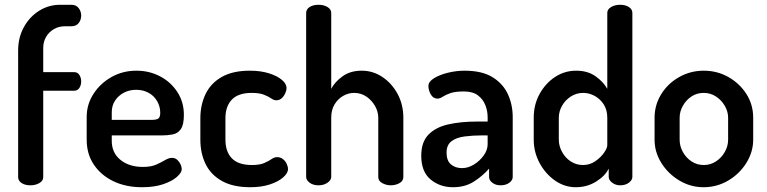

<svg xmlns="http://www.w3.org/2000/svg" viewBox="-20 -776 3210 804"><path d="M107 0Q85 0 70.5 -9.5Q56 -19 56 -34V-565Q56 -619 80 -662.5Q104 -706 144 -731Q184 -756 232 -756H279Q299 -756 309.5 -742Q320 -728 320 -711Q320 -693 309.5 -679.5Q299 -666 279 -666H252Q226 -666 205.5 -654Q185 -642 173 -621.5Q161 -601 161 -575V-474H290Q305 -474 312.5 -462Q320 -450 320 -435Q320 -420 312.5 -408Q305 -396 290 -396H161V-34Q161 -19 145 -9.5Q129 0 107 0Z M575 8Q507 8 455 -17Q403 -42 373 -86.5Q343 -131 343 -191V-286Q343 -339 371.5 -383Q400 -427 447 -453.5Q494 -480 551 -480Q605 -480 650 -456.5Q695 -433 722.5 -391Q750 -349 750 -295Q750 -253 737 -235Q724 -217 703 -213Q682 -209 659 -209H448V-186Q448 -136 484.5 -106.5Q521 -77 578 -77Q613 -77 635 -87Q657 -97 672 -106Q687 -115 700 -115Q713 -115 722 -107Q731 -99 736 -88Q741 -77 741 -68Q741 -53 720.5 -35Q700 -17 663 -4.5Q626 8 575 8ZM448 -274H614Q636 -274 643.5 -280Q651 -286 651 -304Q651 -330 638 -352.5Q625 -375 602 -387.5Q579 -400 550 -400Q522 -400 499 -388Q476 -376 462 -355Q448 -334 448 -306Z M1028 8Q956 8 909.5 -18Q863 -44 841 -89Q819 -134 819 -191V-281Q819 -337 841 -382.5Q863 -428 909 -454Q955 -480 1026 -480Q1072 -480 1106.5 -469Q1141 -458 1160.5 -441.5Q1180 -425 1180 -407Q1180 -398 1174.5 -385.5Q1169 -373 1159.5 -364.5Q1150 -356 1137 -356Q1127 -356 1115.5 -364Q1104 -372 1085 -379.5Q1066 -387 1034 -387Q978 -387 951 -359Q924 -331 924 -281V-191Q924 -141 951 -113Q978 -85 1035 -85Q1068 -85 1087 -93.5Q1106 -102 1117.5 -110Q1129 -118 1140 -118Q1154 -118 1164.5 -110Q1175 -102 1180.5 -90Q1186 -78 1186 -68Q1186 -51 1165.5 -33Q1145 -15 1109.5 -3.5Q1074 8 1028 8Z M1314 0Q1291 0 1276.5 -11Q1262 -22 1262 -35V-722Q1262 -737 1276.5 -746.5Q1291 -756 1314 -756Q1336 -756 1351.5 -746.5Q1367 -737 1367 -722V-404Q1382 -433 1414.5 -456.5Q1447 -480 1495 -480Q1542 -480 1581.5 -453.5Q1621 -427 1645 -382.5Q1669 -338 1669 -283V-35Q1669 -18 1652.5 -9Q1636 0 1616 0Q1598 0 1581 -9Q1564 -18 1564 -35V-283Q1564 -309 1550 -333Q1536 -357 1513.5 -372Q1491 -387 1463 -387Q1439 -387 1417 -374.5Q1395 -362 1381 -339Q1367 -316 1367 -283V-35Q1367 -22 1351.5 -11Q1336 0 1314 0Z M1877 8Q1822 8 1783 -24.5Q1744 -57 1744 -124Q1744 -181 1774 -212Q1804 -243 1856.5 -255Q1909 -267 1978 -267H2022V-285Q2022 -311 2012.5 -335.5Q2003 -360 1981.5 -376.5Q1960 -393 1923 -393Q1886 -393 1866 -386Q1846 -379 1834 -371Q1822 -363 1812 -363Q1794 -363 1784 -380.5Q1774 -398 1774 -416Q1774 -434 1797.5 -448.5Q1821 -463 1856 -471.5Q1891 -480 1925 -480Q1999 -480 2043 -452.5Q2087 -425 2107 -381Q2127 -337 2127 -286V-35Q2127 -21 2112.5 -10.5Q2098 0 2076 0Q2056 0 2042 -10.5Q2028 -21 2028 -35V-70Q2002 -40 1965 -16Q1928 8 1877 8ZM1915 -72Q1940 -72 1964.5 -87Q1989 -102 2005.5 -125Q2022 -148 2022 -172V-209H1997Q1959 -209 1925 -204.5Q1891 -200 1870.5 -184.5Q1850 -169 1850 -137Q1850 -103 1868.5 -87.5Q1887 -72 1915 -72Z M2391 8Q2344 8 2304 -20Q2264 -48 2239.5 -93.5Q2215 -139 2215 -191V-283Q2215 -338 2239.5 -382.5Q2264 -427 2304 -453.5Q2344 -480 2393 -480Q2441 -480 2474 -456.5Q2507 -433 2523 -404V-722Q2523 -737 2539 -746.5Q2555 -756 2577 -756Q2599 -756 2613.5 -746.5Q2628 -737 2628 -722V-35Q2628 -22 2613.5 -11Q2599 0 2577 0Q2558 0 2543.5 -11Q2529 -22 2529 -35V-70Q2514 -39 2476 -15.5Q2438 8 2391 8ZM2421 -85Q2450 -85 2473 -101Q2496 -117 2509.5 -136.5Q2523 -156 2523 -168V-283Q2523 -316 2508 -339Q2493 -362 2470 -374.5Q2447 -387 2422 -387Q2394 -387 2370.5 -372Q2347 -357 2333.5 -333Q2320 -309 2320 -283V-191Q2320 -165 2333.5 -140Q2347 -115 2370 -100Q2393 -85 2421 -85Z M2926 8Q2872 8 2825 -20Q2778 -48 2749.5 -93.5Q2721 -139 2721 -191V-283Q2721 -336 2748.5 -381Q2776 -426 2823.5 -453Q2871 -480 2927 -480Q2983 -480 3030 -453.5Q3077 -427 3105.5 -382.5Q3134 -338 3134 -283V-191Q3134 -140 3105.5 -94Q3077 -48 3029.5 -20Q2982 8 2926 8ZM2927 -85Q2955 -85 2978 -100Q3001 -115 3015 -139.5Q3029 -164 3029 -191V-283Q3029 -309 3015 -333Q3001 -357 2978 -372Q2955 -387 2927 -387Q2898 -387 2875.5 -372Q2853 -357 2839.5 -333Q2826 -309 2826 -283V-191Q2826 -164 2839.5 -139.5Q2853 -115 2876 -100Q2899 -85 2927 -85Z"/></svg>

Font: Dosis ExtraLight SemiBold
Style: Regular
Weight: 600
Version: Version 3.001; ttfautohint (v1.8.2)